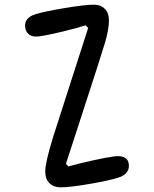

<svg xmlns="http://www.w3.org/2000/svg" viewBox="-20 -798 660 823"><path d="M239.5 5Q210.5 5 192.2 -12.8Q174 -30.5 174 -63Q174 -101 206.5 -207Q223.5 -262 286.5 -456.2Q349.5 -650.5 358 -678.5L347 -689.5Q310.5 -677.5 245.8 -662Q181 -646.5 147 -642Q100 -636.5 89.5 -673.5Q83.5 -695 94 -711.8Q104.5 -728.5 130.5 -736.5Q167.5 -748.5 256 -763.2Q344.5 -778 383 -778Q411.5 -778 429.2 -760.2Q447 -742.5 447 -710.5Q447 -671.5 429 -611.5Q410.5 -550 339 -330.8Q267.5 -111.5 262.5 -95.5L273.5 -84.5Q310.5 -95.5 372.5 -109.2Q434.5 -123 468 -127.5Q523 -134.5 531 -100.5Q536 -78.5 525.2 -62Q514.5 -45.5 490 -37.5Q455 -25.5 367.8 -10.2Q280.5 5 239.5 5Z"/></svg>

Font: Monaspace Radon
Style: Regular
Weight: 400
Designer: Riley Cran & the Lettermatic Team
Foundry: Lettermatic
Version: Version 1.000 (Monaspace Radon)